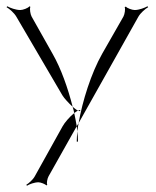

<svg xmlns="http://www.w3.org/2000/svg" viewBox="-20 -582 499 613"><path d="M1 -559C10 -554 25 -541 32 -529L179 -278C185 -268 199 -253 212 -241C197 -300 175 -363 148 -410L81 -529C77 -536 74 -554 77 -560L74 -562C70 -556 53 -550 45 -550C30 -550 12 -557 3 -562ZM212 -241C214 -234 216 -227 217 -221C221 -224 225 -227 229 -229C224 -231 218 -236 212 -241ZM229 -229C232 -228 234 -227 236 -227V-231C234 -231 232 -230 229 -229ZM225 -179C226 -173 226 -168 227 -163C228 -171 229 -180 231 -189ZM231 -189 422 -529C429 -541 444 -554 453 -559L451 -562C442 -557 424 -550 410 -550C402 -550 385 -556 382 -561L378 -559C381 -554 378 -536 374 -529L306 -410C271 -348 243 -259 231 -189ZM225 -130H229C229 -140 228 -151 227 -163C226 -151 225 -140 225 -130ZM64 8 66 11C74 6 90 0 103 0C110 0 125 6 128 10L131 8C128 4 131 -12 135 -19L225 -179C223 -192 220 -206 217 -221C202 -209 186 -190 180 -179L91 -19C85 -8 72 3 64 8Z"/></svg>

Font: Armata Saber
Style: Rg
Weight: 400
Designer: Jasper
Foundry: Cannot Into Space Fonts
Version: Version 0.970